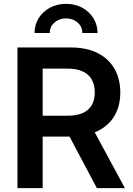

<svg xmlns="http://www.w3.org/2000/svg" viewBox="-20 -973 690 993"><path d="M70.3 0V-727.5H345.2Q427.7 -727.5 485.1 -698.5Q542.5 -669.4 572.3 -616.9Q602.1 -564.5 602.1 -494.6Q602.1 -424.8 571.8 -373.5Q541.5 -322.3 483.4 -294.4Q425.3 -266.6 341.8 -266.6H146.5V-374.5H328.6Q377 -374.5 408.2 -388.7Q439.5 -402.8 454.8 -429.7Q470.2 -456.5 470.2 -494.6Q470.2 -533.7 454.8 -561.3Q439.5 -588.9 408 -603.5Q376.5 -618.2 328.1 -618.2H200.7V0ZM481 0 306.2 -329.6H447.8L626 0ZM321.8 -953.1Q368.7 -953.1 405.3 -933.1Q441.9 -913.1 463.1 -878.9Q484.4 -844.7 484.4 -802.2H405.8Q405.8 -835.4 381.1 -856.7Q356.4 -877.9 321.8 -877.9Q286.6 -877.9 262 -856.7Q237.3 -835.4 237.3 -802.2H158.7Q158.7 -844.7 179.9 -878.9Q201.2 -913.1 238 -933.1Q274.9 -953.1 321.8 -953.1Z"/></svg>

Font: Inter 18pt SemiBold
Style: Regular
Weight: 600
Designer: Rasmus Andersson
Foundry: rsms
Version: Version 4.001;git-66647c0bb